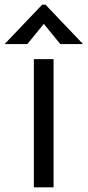

<svg xmlns="http://www.w3.org/2000/svg" viewBox="-75 -808 378 828"><path d="M156 0H71V-553H156ZM43 -618H-55L107 -788H121L283 -618H185L114 -705Z"/></svg>

Font: Open Sauce One
Style: Regular
Weight: 400
Designer: Alfredo Marco Pradil
Foundry: Creative Sauce Fz LLC
Version: Version 1.477